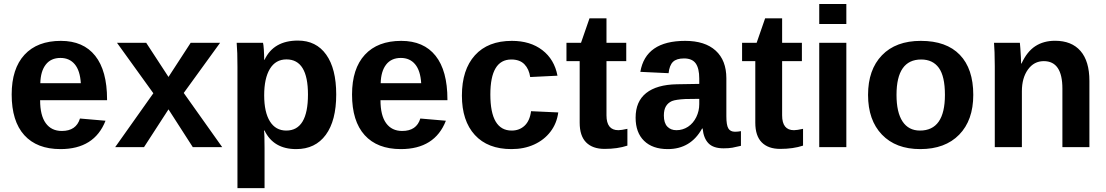

<svg xmlns="http://www.w3.org/2000/svg" viewBox="-20 -745 5597 972"><path d="M183.1 -237.8Q183.1 -160.6 211.7 -121.3Q240.2 -82 293 -82Q365.7 -82 384.8 -145L514.2 -133.8Q458 9.8 286.1 9.8Q167 9.8 103 -60.8Q39.1 -131.3 39.1 -266.6Q39.1 -397.5 104 -467.8Q168.9 -538.1 288.1 -538.1Q401.9 -538.1 461.9 -462.6Q522 -387.2 522 -241.7V-237.8ZM389.2 -323.7Q385.3 -387.7 358.4 -419.7Q331.5 -451.7 286.1 -451.7Q237.8 -451.7 211.7 -418Q185.5 -384.3 184.1 -323.7Z M833 -191.4 709 0H563L756.3 -272.9L572.3 -528.3H720.2L833 -355.5L945.3 -528.3H1094.2L910.2 -274.4L1105 0H956.1Z M1682.1 -266.6Q1682.1 -134.3 1629.2 -62.3Q1576.2 9.8 1479.5 9.8Q1364.7 9.8 1319.3 -84H1316.4Q1319.3 -69.3 1319.3 4.9V207.5H1182.1V-406.7Q1182.1 -444.3 1181.2 -474.6Q1180.2 -504.9 1178.2 -528.3H1311.5Q1314 -519.5 1315.7 -493.7Q1317.4 -467.8 1317.4 -442.4H1319.3Q1365.2 -539.6 1488.3 -539.6Q1580.6 -539.6 1631.3 -468.5Q1682.1 -397.5 1682.1 -266.6ZM1539.1 -266.6Q1539.1 -444.3 1430.2 -444.3Q1375.5 -444.3 1346.4 -396.5Q1317.4 -348.6 1317.4 -262.7Q1317.4 -177.2 1346.4 -130.6Q1375.5 -84 1429.2 -84Q1539.1 -84 1539.1 -266.6Z M1906.2 -237.8Q1906.2 -160.6 1934.8 -121.3Q1963.4 -82 2016.1 -82Q2088.9 -82 2107.9 -145L2237.3 -133.8Q2181.2 9.8 2009.3 9.8Q1890.1 9.8 1826.2 -60.8Q1762.2 -131.3 1762.2 -266.6Q1762.2 -397.5 1827.1 -467.8Q1892.1 -538.1 2011.2 -538.1Q2125 -538.1 2185.1 -462.6Q2245.1 -387.2 2245.1 -241.7V-237.8ZM2112.3 -323.7Q2108.4 -387.7 2081.5 -419.7Q2054.7 -451.7 2009.3 -451.7Q1960.9 -451.7 1934.8 -418Q1908.7 -384.3 1907.2 -323.7Z M2569.3 9.8Q2449.2 9.8 2383.8 -61.8Q2318.4 -133.3 2318.4 -261.2Q2318.4 -392.1 2384.3 -465.1Q2450.2 -538.1 2571.3 -538.1Q2664.6 -538.1 2725.6 -491.2Q2786.6 -444.3 2802.2 -361.8L2664.1 -355Q2658.2 -395.5 2634.8 -419.7Q2611.3 -443.8 2568.4 -443.8Q2462.4 -443.8 2462.4 -266.6Q2462.4 -84 2570.3 -84Q2609.4 -84 2635.7 -108.6Q2662.1 -133.3 2668.5 -182.1L2806.2 -175.8Q2798.8 -120.1 2766.8 -78.4Q2734.9 -36.6 2684.1 -13.4Q2633.3 9.8 2569.3 9.8Z M3156.2 -7.8Q3106.4 8.8 3040.5 8.8Q2980 8.8 2947.3 -24.2Q2914.6 -57.1 2914.6 -124V-435.5H2847.7V-528.3H2921.4L2964.4 -652.3H3050.3V-528.3H3150.4V-435.5H3050.3V-161.1Q3050.3 -85.9 3110.4 -85.9Q3125 -85.9 3156.2 -92.8Z M3360.4 9.8Q3283.7 9.8 3240.7 -32Q3197.8 -73.7 3197.8 -149.4Q3197.8 -231.4 3251.2 -273.9Q3304.7 -316.4 3406.2 -318.4L3520 -320.3V-347.2Q3520 -398.9 3502 -424.1Q3483.9 -449.2 3442.9 -449.2Q3404.8 -449.2 3387 -431.9Q3369.1 -414.6 3364.7 -374.5L3221.7 -381.3Q3248.5 -538.1 3448.7 -538.1Q3548.8 -538.1 3603 -488.8Q3657.2 -439.5 3657.2 -348.6V-156.2Q3657.2 -111.8 3667.2 -95Q3677.2 -78.1 3700.7 -78.1Q3716.3 -78.1 3731 -81.1V-6.8Q3705.6 -0.5 3687.5 2.7Q3669.4 5.9 3643.1 5.9Q3591.3 5.9 3566.7 -19.5Q3542 -44.9 3537.1 -94.2H3534.2Q3476.6 9.8 3360.4 9.8ZM3520 -244.6 3449.7 -243.7Q3401.4 -241.2 3381.8 -233.4Q3361.8 -224.6 3351.3 -207Q3340.8 -189.5 3340.8 -160.2Q3340.8 -122.6 3358.2 -104.2Q3375.5 -85.9 3404.3 -85.9Q3436.5 -85.9 3463.4 -103.5Q3489.7 -121.1 3504.9 -152.1Q3520 -183.1 3520 -217.8Z M4045.4 -7.8Q3995.6 8.8 3929.7 8.8Q3869.1 8.8 3836.4 -24.2Q3803.7 -57.1 3803.7 -124V-435.5H3736.8V-528.3H3810.5L3853.5 -652.3H3939.5V-528.3H4039.6V-435.5H3939.5V-161.1Q3939.5 -85.9 3999.5 -85.9Q4014.2 -85.9 4045.4 -92.8Z M4264.6 -724.6V-623.5H4127.4V-724.6ZM4264.6 -528.3V0H4127.4V-528.3Z M4907.2 -264.6Q4907.2 -136.2 4835.9 -63.2Q4764.6 9.8 4638.7 9.8Q4515.1 9.8 4444.8 -63.5Q4374.5 -136.7 4374.5 -264.6Q4374.5 -392.1 4444.8 -465.1Q4515.1 -538.1 4641.6 -538.1Q4771 -538.1 4839.1 -467.5Q4907.2 -397 4907.2 -264.6ZM4763.7 -264.6Q4763.7 -358.9 4732.9 -401.4Q4702.1 -443.8 4643.6 -443.8Q4518.6 -443.8 4518.6 -264.6Q4518.6 -176.3 4549.1 -130.1Q4579.6 -84 4637.2 -84Q4763.7 -84 4763.7 -264.6Z M5153.3 -283.2V0H5016.1V-410.2Q5016.1 -452.6 5014.9 -479.7Q5013.7 -506.8 5012.2 -528.3H5143.1Q5144 -522.5 5145.5 -500.7Q5147 -479 5148.2 -456.3Q5149.4 -433.6 5149.4 -423.3H5151.4Q5179.2 -483.9 5221.2 -511.2Q5263.2 -538.6 5321.3 -538.6Q5405.3 -538.6 5450.2 -486.8Q5495.1 -435.1 5495.1 -335.4V0H5358.4V-296.4Q5358.4 -435.5 5264.2 -435.5Q5214.4 -435.5 5183.8 -392.8Q5153.3 -350.1 5153.3 -283.2Z"/></svg>

Font: Arimo
Style: Bold
Weight: 700
Designer: Steve Matteson
Foundry: Monotype Imaging Inc.
Version: Version 1.33